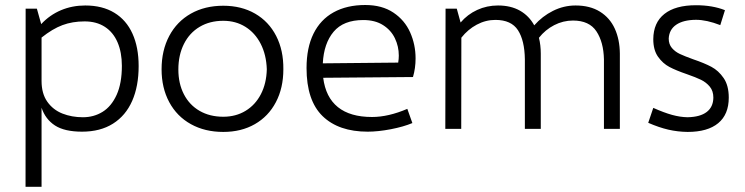

<svg xmlns="http://www.w3.org/2000/svg" viewBox="-20 -510 2950 760"><path d="M528.8 -248.5Q528.8 -168.9 503.2 -110.6Q477.5 -52.2 427.2 -20.5Q377 11.2 304.7 11.2Q235.4 11.2 197.5 -13.4Q159.7 -38.1 144.5 -83.5V229.5H81.1L81.5 -475.6H126L143.1 -414.6Q176.8 -450.7 221.2 -469.5Q265.6 -488.3 317.4 -488.3Q385.3 -488.3 432.6 -459.5Q480 -430.7 504.4 -376.7Q528.8 -322.8 528.8 -248.5ZM462.4 -249.5Q462.4 -302.7 445.3 -342.5Q428.2 -382.3 395 -403.8Q361.8 -425.3 314.9 -425.3Q266.6 -425.3 227.3 -410.6Q188 -396 144.5 -361.3V-189.5Q144.5 -139.6 167.2 -107.4Q189.9 -75.2 227.1 -60.5Q264.2 -45.9 308.1 -45.9Q351.6 -45.9 386.2 -67.4Q420.9 -88.9 441.7 -134.5Q462.4 -180.2 462.4 -249.5Z M619.6 -235.8Q619.6 -310.5 649.9 -367.7Q680.2 -424.8 735.6 -456.1Q791 -487.3 863.8 -487.3Q935.5 -487.3 989.7 -456.1Q1043.9 -424.8 1073.2 -367.7Q1102.5 -310.5 1101.6 -235.8Q1101.6 -161.6 1072 -105.5Q1042.5 -49.3 988.8 -18.6Q935.1 12.2 863.8 12.2Q791 12.2 735.6 -18.6Q680.2 -49.3 649.9 -105.7Q619.6 -162.1 619.6 -235.8ZM1036.1 -235.8Q1034.2 -293 1012 -336.4Q989.7 -379.9 951.4 -403.8Q913.1 -427.7 863.8 -427.7Q810.5 -427.7 770.3 -403.8Q730 -379.9 708 -335.9Q686 -292 686 -234.9Q686 -179.2 708 -136.7Q730 -94.2 770.3 -71Q810.5 -47.9 863.8 -47.9Q913.6 -47.9 952.1 -71.3Q990.7 -94.7 1012.7 -137.2Q1034.7 -179.7 1036.1 -235.8Z M1625 -278.8Q1625 -240.2 1614.7 -205.1L1259.3 -202.1Q1269 -125 1317.6 -85.9Q1366.2 -46.9 1452.6 -46.9Q1517.1 -46.9 1592.3 -79.1L1612.3 -22.9Q1577.6 -8.3 1527.1 1.5Q1476.6 11.2 1435.5 11.2Q1320.3 11.2 1256.8 -50.5Q1193.4 -112.3 1193.4 -240.7Q1193.4 -320.8 1220.9 -376.7Q1248.5 -432.6 1300.8 -461.4Q1353 -490.2 1425.8 -490.2Q1492.2 -490.2 1537.1 -460.2Q1582 -430.2 1603.5 -381.8Q1625 -333.5 1625 -278.8ZM1558.6 -290Q1558.6 -326.2 1543.2 -358.4Q1527.8 -390.6 1496.3 -410.6Q1464.8 -430.7 1418 -430.7Q1339.4 -430.7 1300.5 -384.3Q1261.7 -337.9 1257.8 -259.3L1556.2 -262.2Q1558.6 -276.9 1558.6 -290Z M2433.6 -297.9V0H2370.6V-275.4Q2369.1 -343.3 2340.8 -386Q2312.5 -428.7 2248 -428.7Q2209 -428.7 2173.6 -410.4Q2138.2 -392.1 2113.3 -360.4Q2120.6 -331.1 2120.6 -297.9V0H2057.6V-275.4Q2056.6 -349.6 2030.3 -390.4Q2003.9 -431.2 1940.9 -431.2Q1902.3 -431.2 1867.2 -412.4Q1832 -393.6 1806.2 -360.8L1805.7 0H1742.7L1743.7 -475.6H1788.1L1803.2 -420.9Q1830.6 -453.1 1868.9 -470.7Q1907.2 -488.3 1951.2 -488.3Q2002 -488.3 2038.1 -467.8Q2074.2 -447.3 2094.7 -409.7Q2126.5 -445.8 2168.9 -467Q2211.4 -488.3 2258.3 -488.3Q2315.4 -488.3 2354.7 -463.9Q2394 -439.5 2413.6 -396.5Q2433.1 -353.5 2433.6 -297.9Z M2545.9 -23.9 2565.9 -83Q2608.4 -64 2640.4 -55.2Q2672.4 -46.4 2701.7 -45.9Q2751.5 -46.9 2777.3 -66.7Q2803.2 -86.4 2803.7 -123.5Q2803.7 -149.9 2789.6 -167Q2775.4 -184.1 2754.9 -194.1Q2734.4 -204.1 2699.2 -216.3Q2656.2 -231 2629.9 -244.9Q2603.5 -258.8 2584.7 -285.4Q2565.9 -312 2565.9 -355Q2566.4 -420.4 2609.9 -454.8Q2653.3 -489.3 2734.9 -489.3Q2800.3 -489.3 2849.6 -469.7L2831.1 -410.6Q2776.9 -431.6 2734.9 -431.6Q2684.6 -431.2 2656.7 -412.1Q2628.9 -393.1 2627 -357.4Q2627 -335 2639.6 -320.1Q2652.3 -305.2 2671.1 -296.4Q2689.9 -287.6 2723.6 -275.4Q2768.1 -260.3 2796.1 -245.4Q2824.2 -230.5 2844.5 -200.9Q2864.7 -171.4 2864.7 -123.5Q2864.7 -57.1 2823 -22.5Q2781.2 12.2 2701.7 12.2Q2662.6 11.7 2625.5 3.2Q2588.4 -5.4 2545.9 -23.9Z"/></svg>

Font: Selawik Semilight
Style: Regular
Weight: 300
Designer: Aaron Bell
Foundry: Microsoft Corporation
Version: Version 1.01